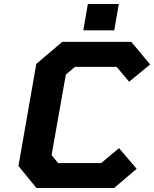

<svg xmlns="http://www.w3.org/2000/svg" viewBox="-20 -948 777 968"><path d="M400 -795 423 -928H579L556 -795ZM164 0 73 -111 163 -626 294 -737H642L737 -623L631 -536L568 -611H358L312 -572L240 -166L273 -126H490L580 -201L669 -97L555 0Z"/></svg>

Font: Tomorrow SemiBold
Style: Italic
Weight: 600
Italic angle: -10°
Designer: Tony de Marco, Monica Rizzolli
Foundry: Just in Type
Version: Version 2.002